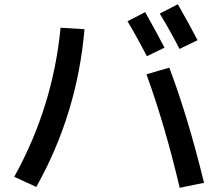

<svg xmlns="http://www.w3.org/2000/svg" viewBox="-20 -850 1040 902"><path d="M579.1 -750 662.1 -793Q723.6 -682.6 752.9 -626L669.9 -585.9Q624 -674.8 579.1 -750ZM730.5 -786.1 815.4 -830.1Q870.1 -734.4 908.2 -661.1L823.2 -620.1Q783.2 -699.2 730.5 -786.1ZM668 -501 775.4 -532.2Q864.3 -295.9 938.5 8.8L824.2 32.2Q755.9 -258.8 668 -501ZM264.6 -719.7 377 -712.9Q342.8 -314.5 150.4 28.3L46.9 -19.5Q228.5 -346.7 264.6 -719.7Z"/></svg>

Font: RobotoJAA
Style: Medium
Weight: 500
Version: Version 2.05; 2016-11-05